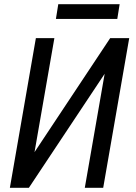

<svg xmlns="http://www.w3.org/2000/svg" viewBox="-20 -892 645 912"><path d="M245.6 -802.2H537.1L548.3 -872.1H256.8ZM593.8 -710.9H503.4L144 -169.4L238.3 -710.9H150.4L26.9 0H117.2L477.1 -541.5L382.8 0H470.2Z"/></svg>

Font: Roboto Condensed
Style: Italic
Weight: 400
Designer: Google
Version: Version 1.000;PS 001.000;hotconv 1.0.88;makeotf.lib2.5.64775